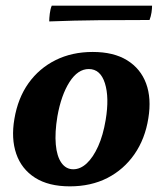

<svg xmlns="http://www.w3.org/2000/svg" viewBox="-20 -651 576 680"><path d="M227.5 9Q151.9 9 103.9 -21.7Q56 -52.4 37.5 -106.4Q19 -160.4 31 -230Q43.4 -303.6 81 -356.4Q118.7 -409.1 176.7 -438Q234.8 -467 308.4 -467Q382.5 -467 430.2 -437.5Q477.9 -408 497.4 -355.5Q516.9 -302.9 505.4 -232.3Q493.9 -159.2 456.1 -104.7Q418.2 -50.3 360.2 -20.6Q302.1 9 227.5 9ZM239.5 -51.5Q264.8 -51.5 287.4 -72.6Q309.9 -93.7 327.6 -132.8Q345.2 -171.9 354.2 -225.9Q367.5 -305.8 351.6 -356.1Q335.7 -406.5 294.4 -406.5Q255.6 -406.5 226.1 -360.4Q196.7 -314.3 183.3 -239Q173.8 -181.5 177.6 -139.4Q181.3 -97.3 197.5 -74.4Q213.7 -51.5 239.5 -51.5ZM154.3 -575.1Q154.3 -585.8 156.3 -602.6Q158.3 -619.4 163.3 -631H518.6Q518.6 -620.5 516.6 -606.9Q514.6 -593.3 509.6 -580.2Q420.1 -580.2 331.3 -579.4Q242.5 -578.6 154.3 -575.1Z"/></svg>

Font: Vollkorn
Style: Italic
Weight: 400
Italic angle: -11°
Designer: Friedrich Althausen
Foundry: Friedrich Althausen
Version: Version 5.001